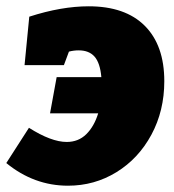

<svg xmlns="http://www.w3.org/2000/svg" viewBox="-36 -575 554 610"><path d="M486 -317Q486 -223 445 -147Q404 -71 334 -28Q264 15 180 15Q72 15 -16 -57L56 -169Q127 -124 176 -124Q213 -124 238 -148.5Q263 -173 276 -215H123L144 -330H286Q282 -375 264.5 -395Q247 -415 214 -415Q198 -415 183 -411L167 -368H42L57 -522Q159 -555 246 -555Q362 -555 424 -493Q486 -431 486 -317Z"/></svg>

Font: Bitter Pro Black
Style: Italic
Weight: 900
Italic angle: -9°
Designer: Sol Matas, and Bitter project Authors
Foundry: Sol Matas
Version: Version 1.010